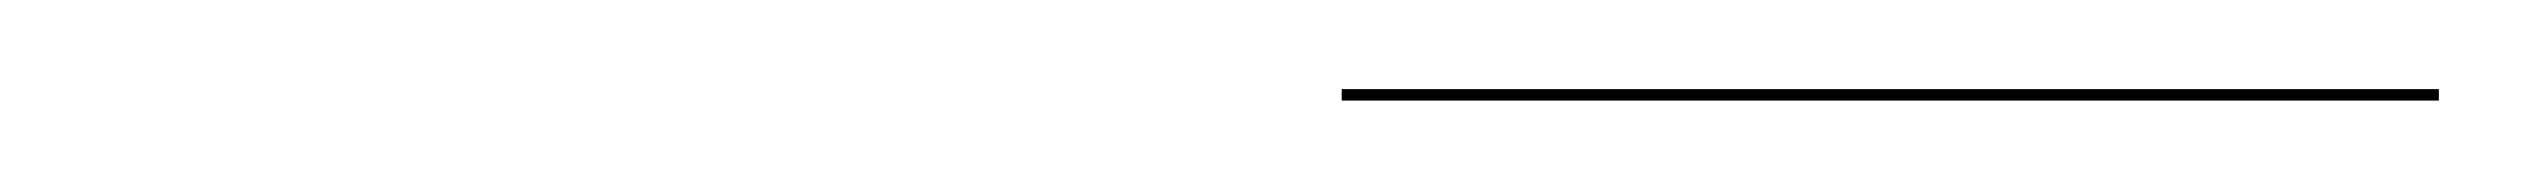

<svg xmlns="http://www.w3.org/2000/svg" viewBox="-20 -872 554 42"><path d="M273.5 -850V-852.5H513.5V-850Z"/></svg>

Font: Bodoni Moda 72pt
Style: Italic
Weight: 400
Italic angle: -13°
Designer: Owen Earl
Foundry: indestructible type
Version: Version 2.005